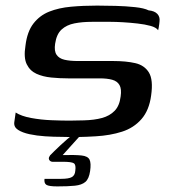

<svg xmlns="http://www.w3.org/2000/svg" viewBox="-20 -484 622 686"><path d="M36 -82Q56 -69 91 -62.5Q126 -56 163.5 -54.5Q201 -53 229 -53Q240 -53 254.5 -53.5Q269 -54 280 -54Q317 -55 344.5 -62.5Q372 -70 389.5 -88Q407 -106 411 -139Q415 -166 407 -180Q399 -194 381 -199Q363 -204 336 -204Q322 -204 306 -204Q290 -204 270 -204Q250 -204 223 -204Q193 -204 163 -207Q133 -210 110 -220.5Q87 -231 75.5 -254.5Q64 -278 71 -321Q77 -371 99.5 -400Q122 -429 156 -442.5Q190 -456 233.5 -460Q277 -464 327 -464Q357 -464 393.5 -463Q430 -462 462.5 -458.5Q495 -455 511 -447Q532 -445 542 -434.5Q552 -424 550 -408Q550 -405 549 -398Q548 -391 547 -385Q546 -379 545 -376Q538 -386 518 -391.5Q498 -397 471.5 -400Q445 -403 419.5 -404.5Q394 -406 376 -406H308Q274 -406 246 -400.5Q218 -395 200 -378.5Q182 -362 177 -328Q173 -302 182 -288.5Q191 -275 210.5 -270.5Q230 -266 258 -266Q304 -266 336 -266Q368 -266 384 -266Q430 -266 463 -258.5Q496 -251 512 -225Q528 -199 520 -143Q513 -90 485.5 -58.5Q458 -27 416 -13.5Q374 0 322 3Q290 5 261 5.5Q232 6 201 5Q172 5 141.5 3Q111 1 85.5 -4.5Q60 -10 44.5 -20Q29 -30 31 -47ZM185 182Q155 182 146 176.5Q137 171 139 155Q143 155 158 155Q173 155 198 155Q226 155 237 148.5Q248 142 249 126Q252 105 244 99.5Q236 94 204 94H167Q163 94 159 91Q155 88 154.5 83Q154 78 159 71Q164 66 174 56Q184 46 196.5 34.5Q209 23 220.5 13Q232 3 239 -2H269L204 70Q249 69 271.5 71.5Q294 74 300 86.5Q306 99 302 127Q298 155 285 166Q272 177 247.5 179.5Q223 182 185 182Z"/></svg>

Font: Genos Thin Medium
Style: Italic
Weight: 500
Italic angle: -8°
Version: Version 1.010